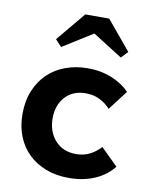

<svg xmlns="http://www.w3.org/2000/svg" viewBox="-80 -747 639 814"><g transform="rotate(10 239.5 -340.5)"><path d="M272 7Q217 7 173 -10Q129 -27 97.5 -57.5Q66 -88 49 -131Q32 -174 32 -227Q32 -283 50.5 -327.5Q69 -372 101 -402.5Q133 -433 177 -449Q221 -465 272 -465Q330 -465 377.5 -445Q425 -425 452 -395L388 -311Q368 -333 341.5 -346Q315 -359 282 -359Q226 -359 193.5 -323Q161 -287 161 -231Q161 -173 194.5 -135.5Q228 -98 285 -98Q318 -98 344 -111.5Q370 -125 390 -147L463 -75Q433 -36 383.5 -14.5Q334 7 272 7ZM117 -563 221 -688H324L428 -563L401 -534L273 -615L144 -534Z"/></g></svg>

Font: Tilda Sans Bold
Style: Regular
Weight: 700
Designer: ParaType Ltd
Foundry: ParaType Ltd
Version: Version 1.009